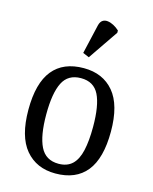

<svg xmlns="http://www.w3.org/2000/svg" viewBox="-121 -888 778 978"><g transform="rotate(15 268.0 -399.0)"><path d="M266 10Q166 10 108 -59Q50 -128 50 -269Q50 -409 105.5 -477.5Q161 -546 269 -546Q370 -546 427.5 -477.5Q485 -409 485 -269Q485 -128 429.5 -59Q374 10 266 10ZM269 -42Q314 -42 341 -67.5Q368 -93 379.5 -144Q391 -195 391 -269Q391 -381 363.5 -437Q336 -493 268 -493Q200 -493 172 -437Q144 -381 144 -269Q144 -157 172.5 -99.5Q201 -42 269 -42ZM278 -606 245 -620 281 -776Q286 -795 297.5 -802.5Q309 -810 324.5 -808Q340 -806 356 -797.5Q372 -789 386 -776V-764Z"/></g></svg>

Font: Noto Serif SemiCondensed
Style: Regular
Weight: 400
Width: 4
Designer: Monotype Design Team
Foundry: Monotype Imaging Inc.
Version: Version 2.013